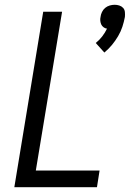

<svg xmlns="http://www.w3.org/2000/svg" viewBox="-20 -784 544 804"><path d="M417 -564 381 -604Q396 -616 408 -631.5Q420 -647 428 -664Q420 -665 413.5 -670Q407 -675 404 -681.5Q401 -688 400 -696.5Q399 -705 401 -713Q402 -723 407 -733.5Q412 -744 420.5 -751Q429 -758 439.5 -761Q450 -764 460 -764Q470 -764 479.5 -761Q489 -758 495.5 -751Q502 -744 503 -733.5Q504 -723 503 -713Q499 -692 492.5 -672Q486 -652 474.5 -632.5Q463 -613 449 -596Q435 -579 417 -564ZM40 0 161 -735H240L130 -70H397L386 0Z"/></svg>

Font: Iosevka Curly
Style: Italic
Weight: 400
Italic angle: -9°
Monospace: yes
Designer: Belleve Invis
Foundry: Belleve Invis
Version: Version 22.1.2; ttfautohint (v1.8.4)